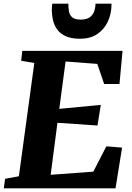

<svg xmlns="http://www.w3.org/2000/svg" viewBox="-30 -1018 716 1038"><path d="M-9.5 0 -2.5 -51.5 72 -65 155.5 -677.5 84.5 -689.5 90.5 -743H632.5L616 -564H533L496 -672.5L324.5 -685.5L290.5 -429.5L515 -451L497 -339.5L280.5 -354L244 -73L474.5 -90L545 -227L630 -220L594.5 0ZM403.5 -808.5Q353 -808.5 322.2 -823.8Q291.5 -839 276 -863.2Q260.5 -887.5 255.2 -914.5Q250 -941.5 250 -965.5Q250 -974 250.8 -982.2Q251.5 -990.5 253 -998H339.5Q339.5 -975.5 343 -956Q346.5 -936.5 360.5 -924.2Q374.5 -912 405.5 -912Q441.5 -912 458.8 -927.2Q476 -942.5 481.2 -962.8Q486.5 -983 486.5 -998H573Q573 -943.5 552.8 -900.8Q532.5 -858 494.8 -833.2Q457 -808.5 403.5 -808.5Z"/></svg>

Font: Merriweather Light 18pt Black
Style: Italic
Weight: 900
Italic angle: -7.8°
Version: Version 2.101